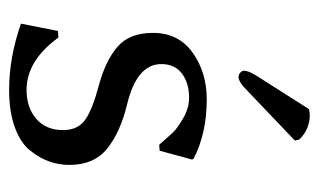

<svg xmlns="http://www.w3.org/2000/svg" viewBox="-164 -550 723 436"><g transform="rotate(90 198.0 -331.5)"><path d="M49.8 -101.1 64.9 -102.1Q116.7 -30.3 183.1 -29.8Q224.1 -29.8 249.5 -52Q274.9 -74.2 274.9 -112.8Q274.9 -147 250.5 -163.6Q226.1 -180.2 173.8 -193.8Q117.7 -209 85.9 -236.1Q54.2 -263.2 54.2 -316.9Q54.2 -375 99.1 -407Q144 -439 205.1 -439Q282.2 -439 339.8 -409.2L341.8 -405.8L321.8 -332L308.1 -331.1Q289.1 -353 280 -362.5Q271 -372.1 248 -385.5Q225.1 -398.9 201.2 -398.9Q168 -398.9 146.5 -382.6Q125 -366.2 125 -335.9Q125 -279.8 217.8 -257.8Q279.8 -242.7 316.9 -212.9Q354 -183.1 354 -127Q354 -104 346.4 -82Q338.9 -60.1 321.5 -38.1Q304.2 -16.1 268.6 -3.2Q232.9 9.8 184.1 9.8Q109.9 9.8 33.2 -17.1ZM227.1 -670.9Q232.9 -672.9 241.2 -672.9Q272 -672.9 295.9 -649.9L298.8 -639.2L184.1 -529.8Q165 -510.7 153.8 -511.2Q148.9 -511.2 144.5 -515.1Q140.1 -519 140.1 -523.9Q140.1 -533.7 151.4 -551.8Z"/></g></svg>

Font: Biolilbert
Style: Regular
Weight: 400
Designer: Philipp H. Poll
Foundry: Philipp H. Poll
Version: Version 1.1.0